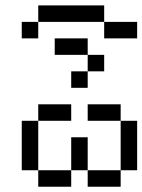

<svg xmlns="http://www.w3.org/2000/svg" viewBox="-20 -708 540 728"><path d="M375 -625H125V-687.5H375ZM62.5 -250H125V-62.5H62.5ZM62.5 -625H125V-562.5H62.5ZM125 -62.5H250V0H125ZM125 -312.5H250V-250H125ZM187.5 -562.5H312.5V-500H187.5ZM250 -187.5H312.5V-62.5H250ZM250 -437.5H312.5V-375H250ZM312.5 -62.5H437.5V0H312.5ZM312.5 -312.5H437.5V-250H312.5ZM312.5 -500H375V-437.5H312.5ZM375 -625H500V-562.5H375ZM437.5 -250H500V-62.5H437.5Z"/></svg>

Font: 寒蝉点阵体 16px
Style: Regular
Weight: 400
Designer: Designed by Warren2060
Foundry: ChillType
Version: Version 1.000